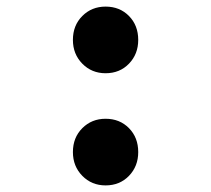

<svg xmlns="http://www.w3.org/2000/svg" viewBox="-20 -550 640 582"><path d="M300 -328Q258 -328 229.5 -357Q201 -386 201 -429Q201 -473 229.5 -501.5Q258 -530 300 -530Q343 -530 371 -501.5Q399 -473 399 -429Q399 -386 371 -357Q343 -328 300 -328ZM300 12Q258 12 229.5 -17Q201 -46 201 -89Q201 -133 229.5 -161.5Q258 -190 300 -190Q343 -190 371 -161.5Q399 -133 399 -89Q399 -46 371 -17Q343 12 300 12Z"/></svg>

Font: Source Code Pro ExtraLight SemiBold
Style: Regular
Weight: 600
Monospace: yes
Version: Version 1.018;hotconv 1.0.116;makeotfexe 2.5.65601